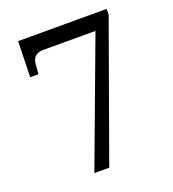

<svg xmlns="http://www.w3.org/2000/svg" viewBox="-131 -813 820 912"><g transform="rotate(-20 279.5 -356.5)"><path d="M189.9 0 425.8 -632.8H163.1Q109.4 -632.8 105 -582L101.1 -532.2H59.1L64 -712.9H511.2V-684.1L265.1 0Z"/></g></svg>

Font: Droid Serif
Style: Regular
Weight: 400
Version: Version 1.00 build 112